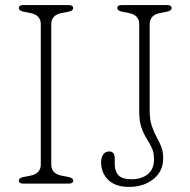

<svg xmlns="http://www.w3.org/2000/svg" viewBox="-20 -720 747 753"><path d="M181 -75Q181 -39 222 -31L248 -26Q267 -22 267 -12Q267 0 250 0H71Q54 0 54 -12Q54 -22 73 -26L99 -31Q140 -39 140 -75V-625Q140 -661 99 -669L73 -674Q54 -678 54 -688Q54 -700 71 -700H250Q267 -700 267 -688Q267 -678 248 -674L222 -669Q181 -661 181 -625ZM620 -99Q620 -48.5 581.8 -17.8Q543.5 13 486.5 13Q432 13 404.2 -14.8Q376.5 -42.5 376.5 -83Q376.5 -102.5 384.8 -114.2Q393 -126 408.5 -126Q430 -126 430 -98.5V-76Q430 -49 444.2 -33Q458.5 -17 496.5 -17Q534.5 -17 559.2 -36.5Q584 -56 584 -95.5Q584 -122 575.2 -140.2Q566.5 -158.5 555 -176.8Q543.5 -195 534.8 -219.5Q526 -244 526 -283V-625Q526 -661 485 -669L459 -674Q440 -678 440 -688Q440 -700 457 -700H636Q653 -700 653 -688Q653 -678 634 -674L608 -669Q567 -661 567 -625V-288Q567 -251.5 575 -227.2Q583 -203 593.5 -184Q604 -165 612 -145.5Q620 -126 620 -99Z"/></svg>

Font: Fraunces 9pt S100 Thin
Style: Regular
Weight: 100
Version: Version 1.000; ttfautohint (v1.8.3)